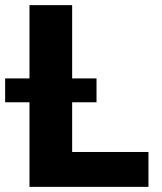

<svg xmlns="http://www.w3.org/2000/svg" viewBox="-61 -727 631 747"><path d="M53.7 -329.1H-41V-421.9H53.7V-707H219.7V-421.9H314.5V-329.1H219.7V-135.7H516.6V0H53.7Z"/></svg>

Font: Pretendard GOV ExtraBold
Style: Regular
Weight: 800
Designer: Base glyphs from Inter by Rasmus Andersson; Hangeul glyphs from Noto Sans CJK(Source Han Sans) by Jang Soo-young and Kan
Foundry: Kil Hyung-jin
Version: Version 1.309